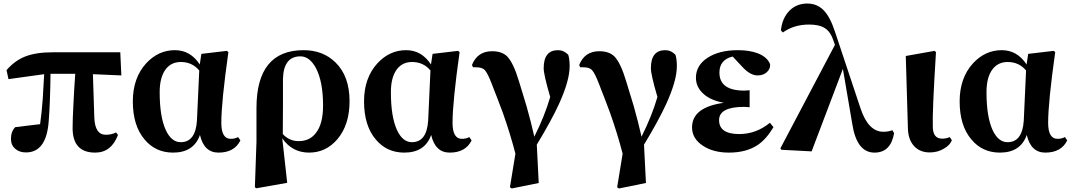

<svg xmlns="http://www.w3.org/2000/svg" viewBox="-20 -847 6078 1087"><path d="M514 -180Q518 -84 579 -84Q611 -84 637 -97L648 -83Q610 17 519 17Q391 17 391 -122Q391 -168 396 -263Q400 -347 406 -429H266Q264 -266 256 -164Q244 16 127 16Q90 16 67 -4Q42 -25 42 -61Q42 -102 66 -127Q68 -127 73 -128Q78 -129 85 -129Q104 -132 123 -134Q179 -141 207 -144Q216 -205 222 -288Q226 -345 230 -427L28 -399L17 -450Q63 -503 120 -526Q182 -551 278 -551H661L667 -420L506 -427Z M1108 -448Q1068 -496 1004 -496Q950 -496 919 -456Q884 -411 884 -325Q884 -187 918 -112Q950 -42 1003 -42Q1087 -42 1095 -164ZM1341 -52Q1307 17 1217 17Q1135 17 1112 -83Q1077 17 960 17Q860 17 798 -58Q732 -136 732 -273Q732 -406 808 -489Q877 -563 970 -563Q1058 -563 1111 -482L1120 -542L1264 -559L1273 -552Q1233 -268 1233 -152Q1233 -61 1286 -61Q1310 -61 1328 -71Z M1582 -258Q1582 -114 1581 -88Q1618 -48 1671 -48Q1734 -48 1769 -95Q1809 -146 1809 -249Q1809 -384 1769 -461Q1733 -528 1681 -528Q1585 -528 1582 -400ZM1432 -235Q1432 -563 1699 -563Q1808 -563 1879 -494Q1959 -416 1959 -274Q1959 -141 1891 -60Q1826 17 1730 17Q1634 17 1578 -64L1606 188L1431 219L1423 213L1432 -45Z M2417 -448Q2377 -496 2313 -496Q2259 -496 2228 -456Q2193 -411 2193 -325Q2193 -187 2227 -112Q2259 -42 2312 -42Q2396 -42 2404 -164ZM2650 -52Q2616 17 2526 17Q2444 17 2421 -83Q2386 17 2269 17Q2169 17 2107 -58Q2041 -136 2041 -273Q2041 -406 2117 -489Q2186 -563 2279 -563Q2367 -563 2420 -482L2429 -542L2573 -559L2582 -552Q2542 -268 2542 -152Q2542 -61 2595 -61Q2619 -61 2637 -71Z M2652 -479Q2683 -557 2766 -557Q2821 -557 2851 -528Q2887 -491 2918 -387Q2941 -314 2961 -246Q2987 -154 3005 -73Q3064 -191 3095 -298Q3058 -424 3058 -461Q3058 -563 3139 -563Q3172 -563 3197 -537Q3205 -513 3205 -472Q3205 -391 3145 -259Q3103 -167 3019 -28L3030 189L2877 220L2867 213L2898 23Q2869 -89 2827 -208Q2812 -249 2793 -298L2785 -318L2778 -336Q2769 -360 2765 -370Q2741 -433 2724 -451Q2709 -466 2677 -466H2658Z M3259 -479Q3290 -557 3373 -557Q3428 -557 3458 -528Q3494 -491 3525 -387Q3548 -314 3568 -246Q3594 -154 3612 -73Q3671 -191 3702 -298Q3665 -424 3665 -461Q3665 -563 3746 -563Q3779 -563 3804 -537Q3812 -513 3812 -472Q3812 -391 3752 -259Q3710 -167 3626 -28L3637 189L3484 220L3474 213L3505 23Q3476 -89 3434 -208Q3419 -249 3400 -298L3392 -318L3385 -336Q3376 -360 3372 -370Q3348 -433 3331 -451Q3316 -466 3284 -466H3265Z M4359 -127Q4318 -59 4271 -27Q4206 17 4107 17Q4019 17 3961 -21Q3898 -61 3898 -126Q3898 -240 4078 -265Q3996 -280 3955 -323Q3920 -359 3920 -407Q3920 -477 3986 -520Q4052 -563 4158 -563Q4221 -563 4268 -546Q4324 -525 4340 -483Q4342 -457 4321 -438Q4301 -420 4269 -420Q4228 -420 4185 -466L4128 -527Q4053 -509 4053 -436Q4053 -334 4194 -334Q4200 -334 4209 -335L4224 -336V-240Q4202 -242 4193 -242Q4051 -242 4051 -167Q4051 -88 4165 -88Q4261 -88 4339 -152Z M5042 -93Q5023 17 4931 17Q4830 17 4805 -146L4752 -457L4575 10L4404 1L4398 -7L4707 -593L4697 -621Q4680 -671 4646 -690Q4616 -708 4560 -708Q4475 -708 4412 -663L4401 -675Q4409 -747 4451 -788Q4491 -827 4550 -827Q4605 -827 4642 -790Q4679 -753 4707 -668L4852 -233Q4896 -101 4981 -101Q4993 -101 5007 -103Q5023 -106 5032 -110Z M5155 -20Q5121 -57 5120 -123L5108 -530L5271 -559L5279 -552Q5258 -216 5261 -131Q5261 -62 5314 -62Q5337 -62 5357 -71L5369 -53Q5358 -25 5325 -6Q5289 16 5244 16Q5188 16 5155 -20Z M5789 -448Q5749 -496 5685 -496Q5631 -496 5600 -456Q5565 -411 5565 -325Q5565 -187 5599 -112Q5631 -42 5684 -42Q5768 -42 5776 -164ZM6022 -52Q5988 17 5898 17Q5816 17 5793 -83Q5758 17 5641 17Q5541 17 5479 -58Q5413 -136 5413 -273Q5413 -406 5489 -489Q5558 -563 5651 -563Q5739 -563 5792 -482L5801 -542L5945 -559L5954 -552Q5914 -268 5914 -152Q5914 -61 5967 -61Q5991 -61 6009 -71Z"/></svg>

Font: Source Han Serif SC Heavy
Style: Regular
Weight: 900
Designer: Ryoko NISHIZUKA  (kana & ideographs); Frank Grießhammer (Latin, Greek & Cyrillic); Wenlong ZHANG  (bopomofo); Sandoll Co
Foundry: Adobe Systems Incorporated
Version: Version 1.001 October 20, 2017